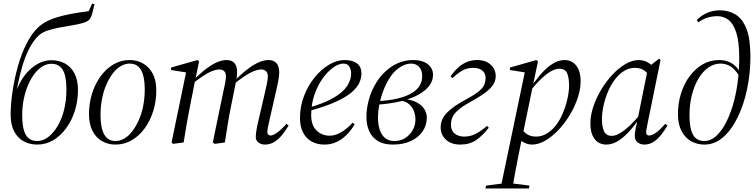

<svg xmlns="http://www.w3.org/2000/svg" viewBox="-20 -802 4249 1081"><path d="M189 12Q148 12 114 -6Q80 -24 60 -61.5Q40 -99 40 -157Q40 -216 50.5 -287Q61 -358 80.5 -428Q100 -498 129.5 -556.5Q159 -615 196 -649Q217 -668 242.5 -681.5Q268 -695 301.5 -705Q335 -715 378.5 -723.5Q422 -732 479 -739L499 -782L512 -778Q506 -756 499.5 -727.5Q493 -699 479 -688Q467 -678 441 -671Q415 -664 381.5 -658.5Q348 -653 313 -646.5Q278 -640 248 -630Q218 -620 200 -604Q178 -584 158.5 -553Q139 -522 122.5 -479Q106 -436 92.5 -380.5Q79 -325 67 -255L71 -287Q86 -329 108 -362Q130 -395 156.5 -417.5Q183 -440 211.5 -451.5Q240 -463 269 -463Q311 -463 345 -445Q379 -427 399 -389.5Q419 -352 419 -295Q419 -235 402 -180Q385 -125 353.5 -81.5Q322 -38 280.5 -13Q239 12 189 12ZM189 -8Q222 -8 251.5 -30.5Q281 -53 304.5 -92.5Q328 -132 341 -184.5Q354 -237 354 -297Q354 -374 333.5 -408.5Q313 -443 269 -443Q244 -443 220.5 -429Q197 -415 177 -390Q156 -364 139.5 -326.5Q123 -289 114 -245Q105 -201 105 -154Q105 -77 125.5 -42.5Q146 -8 189 -8Z M630 12Q589 12 555 -7Q521 -26 501 -64.5Q481 -103 481 -160Q481 -220 498 -274.5Q515 -329 546 -372Q577 -415 619 -439.5Q661 -464 710 -464Q751 -464 785 -445Q819 -426 839.5 -388Q860 -350 860 -292Q860 -232 843 -177.5Q826 -123 795 -80Q764 -37 722 -12.5Q680 12 630 12ZM630 -8Q656 -8 680.5 -22.5Q705 -37 725.5 -64Q746 -91 762 -127Q778 -163 786.5 -207Q795 -251 795 -299Q795 -370 774.5 -407Q754 -444 710 -444Q684 -444 659.5 -429.5Q635 -415 614.5 -388Q594 -361 578.5 -325Q563 -289 554.5 -245.5Q546 -202 546 -154Q546 -83 566.5 -45.5Q587 -8 630 -8Z M954 8 946 0 1029 -401 1042 -392 942 -408 944 -422 1092 -464 1101 -456 1080 -356 1079 -352 1049 -200Q1039 -151 1030.5 -101Q1022 -51 1014 0ZM1189 8 1178 0 1236 -280Q1241 -303 1246.5 -329Q1252 -355 1252 -372Q1252 -392 1242 -401.5Q1232 -411 1217 -411Q1197 -411 1172.5 -401Q1148 -391 1117.5 -370.5Q1087 -350 1049 -319V-336H1054Q1086 -369 1120.5 -398.5Q1155 -428 1190 -446Q1225 -464 1256 -464Q1285 -464 1300 -446.5Q1315 -429 1315 -396Q1315 -384 1313.5 -371.5Q1312 -359 1310 -347L1309 -344L1280 -200Q1270 -151 1262 -101Q1254 -51 1246 0ZM1470 12Q1452 12 1436 1Q1420 -10 1420 -32Q1420 -41 1421.5 -54Q1423 -67 1428 -93L1471 -278Q1476 -301 1482 -328Q1488 -355 1488 -372Q1488 -392 1477.5 -401.5Q1467 -411 1452 -411Q1433 -411 1408 -401Q1383 -391 1353 -370.5Q1323 -350 1285 -319L1284 -336H1289Q1321 -369 1356 -398.5Q1391 -428 1426 -446Q1461 -464 1492 -464Q1521 -464 1536.5 -446.5Q1552 -429 1552 -396Q1552 -374 1547.5 -351Q1543 -328 1538 -305L1493 -107Q1489 -91 1487 -78.5Q1485 -66 1485 -58Q1485 -49 1490.5 -44Q1496 -39 1503 -39Q1518 -39 1542.5 -57Q1567 -75 1593 -105L1605 -95Q1590 -70 1570.5 -45Q1551 -20 1526.5 -4Q1502 12 1470 12Z M1806 12Q1766 12 1735 -5Q1704 -22 1686.5 -55.5Q1669 -89 1669 -137Q1669 -203 1692 -262.5Q1715 -322 1752 -367Q1789 -412 1833 -438Q1877 -464 1920 -464Q1965 -464 1990 -445Q2015 -426 2015 -388Q2015 -362 2002.5 -335Q1990 -308 1957.5 -280.5Q1925 -253 1866.5 -227Q1808 -201 1716 -176L1712 -194Q1805 -220 1858.5 -251.5Q1912 -283 1934.5 -318Q1957 -353 1957 -388Q1957 -411 1946.5 -427.5Q1936 -444 1913 -444Q1887 -444 1855.5 -421.5Q1824 -399 1796 -359.5Q1768 -320 1750 -267.5Q1732 -215 1732 -154Q1732 -96 1762.5 -67Q1793 -38 1836 -38Q1861 -38 1885.5 -49.5Q1910 -61 1930.5 -78Q1951 -95 1965 -111L1977 -103Q1963 -78 1945 -57Q1927 -36 1905.5 -20.5Q1884 -5 1859.5 3.5Q1835 12 1806 12Z M2192 12Q2139 12 2106 -9Q2073 -30 2058 -65Q2043 -100 2043 -143Q2043 -192 2057.5 -243.5Q2072 -295 2101 -341Q2130 -387 2172 -418Q2201 -440 2234.5 -452Q2268 -464 2308 -464Q2358 -464 2388 -441Q2418 -418 2418 -380Q2418 -348 2397.5 -320Q2377 -292 2336 -269Q2295 -246 2234.5 -231.5Q2174 -217 2093 -212V-232Q2168 -235 2219 -247.5Q2270 -260 2300.5 -279Q2331 -298 2344 -322Q2357 -346 2357 -373Q2357 -407 2339.5 -425.5Q2322 -444 2296 -444Q2269 -444 2244 -430.5Q2219 -417 2198 -395Q2177 -371 2160.5 -340.5Q2144 -310 2132.5 -276Q2121 -242 2114.5 -207Q2108 -172 2108 -140Q2108 -103 2117.5 -73Q2127 -43 2147.5 -25.5Q2168 -8 2200 -8Q2236 -8 2262.5 -25.5Q2289 -43 2304 -70.5Q2319 -98 2319 -128Q2319 -155 2310 -177.5Q2301 -200 2282.5 -216Q2264 -232 2234 -236L2261 -250V-244Q2303 -239 2330 -223.5Q2357 -208 2370 -186Q2383 -164 2383 -140Q2383 -96 2359 -61.5Q2335 -27 2292 -7.5Q2249 12 2192 12Z M2572 12Q2520 12 2490.5 -16Q2461 -44 2461 -84Q2461 -108 2469.5 -128Q2478 -148 2496 -167Q2514 -186 2542.5 -205.5Q2571 -225 2612 -247Q2658 -272 2679.5 -291Q2701 -310 2707.5 -327Q2714 -344 2714 -362Q2714 -391 2694.5 -405.5Q2675 -420 2646 -420Q2611 -420 2586 -406.5Q2561 -393 2527 -362L2517 -372Q2537 -401 2559.5 -421.5Q2582 -442 2608.5 -453Q2635 -464 2667 -464Q2714 -464 2742.5 -438Q2771 -412 2771 -373Q2771 -354 2762.5 -336Q2754 -318 2736.5 -301Q2719 -284 2692.5 -266.5Q2666 -249 2630 -229Q2584 -204 2560 -183Q2536 -162 2527.5 -142Q2519 -122 2519 -100Q2519 -66 2540.5 -49.5Q2562 -33 2593 -33Q2629 -33 2658.5 -48.5Q2688 -64 2722 -93L2732 -83Q2698 -39 2661 -13.5Q2624 12 2572 12Z M2713 259 2717 243 2817 230H2859L2961 243L2958 259ZM2798 259 2936 -401 2950 -392 2850 -408 2852 -422 3000 -464 3009 -456 2981 -324 2979 -314 2922 -38 2918 -21Q2906 40 2895.5 91.5Q2885 143 2877.5 185Q2870 227 2865 259ZM2975 12Q2950 12 2924 -3Q2898 -18 2881 -45L2906 -84Q2920 -67 2942 -50Q2964 -33 2998 -33Q3016 -33 3032 -38Q3048 -43 3062.5 -52.5Q3077 -62 3090 -74Q3121 -105 3141.5 -148.5Q3162 -192 3173 -238Q3184 -284 3184 -320Q3184 -363 3173.5 -389Q3163 -415 3128 -415Q3109 -415 3084.5 -402Q3060 -389 3029 -360Q2998 -331 2959 -283L2948 -288H2952Q2985 -337 3018.5 -377Q3052 -417 3087.5 -440.5Q3123 -464 3160 -464Q3184 -464 3204 -451.5Q3224 -439 3236.5 -412.5Q3249 -386 3249 -344Q3249 -300 3232.5 -250.5Q3216 -201 3188 -154.5Q3160 -108 3124.5 -70.5Q3089 -33 3050.5 -10.5Q3012 12 2975 12Z M3392 12Q3368 12 3348 -0.5Q3328 -13 3316 -39.5Q3304 -66 3304 -108Q3304 -152 3320.5 -201.5Q3337 -251 3365 -297.5Q3393 -344 3428 -381.5Q3463 -419 3501.5 -441.5Q3540 -464 3577 -464Q3595 -464 3612.5 -457.5Q3630 -451 3645.5 -438Q3661 -425 3672 -407L3646 -368Q3633 -385 3611 -402.5Q3589 -420 3555 -420Q3534 -420 3515 -413Q3496 -406 3479.5 -393Q3463 -380 3449 -363Q3423 -332 3405 -290.5Q3387 -249 3378 -207Q3369 -165 3369 -132Q3369 -89 3381 -63Q3393 -37 3424 -37Q3444 -37 3468 -50.5Q3492 -64 3523.5 -93Q3555 -122 3594 -169L3602 -164H3600Q3568 -115 3534 -75Q3500 -35 3465 -11.5Q3430 12 3392 12ZM3607 12Q3586 12 3570 -0.5Q3554 -13 3554 -36Q3554 -42 3554.5 -50Q3555 -58 3558.5 -76.5Q3562 -95 3570 -130L3571 -135L3629 -423L3634 -427L3691 -472L3699 -464L3625 -102Q3622 -86 3620 -76Q3618 -66 3618 -55Q3618 -48 3622.5 -43.5Q3627 -39 3634 -39Q3652 -39 3676 -57Q3700 -75 3726 -105L3738 -95Q3723 -70 3704 -45Q3685 -20 3661 -4Q3637 12 3607 12Z M3946 12Q3905 12 3871 -7Q3837 -26 3817 -64.5Q3797 -103 3797 -160Q3797 -220 3814 -275Q3831 -330 3862.5 -372.5Q3894 -415 3936 -439.5Q3978 -464 4029 -464Q4066 -464 4095.5 -448Q4125 -432 4143 -401H4156V-335Q4146 -379 4113.5 -411.5Q4081 -444 4036 -444Q4000 -444 3968 -421.5Q3936 -399 3912.5 -359.5Q3889 -320 3875.5 -267.5Q3862 -215 3862 -154Q3862 -103 3871 -70.5Q3880 -38 3898.5 -23Q3917 -8 3946 -8Q3979 -8 4008.5 -33Q4038 -58 4062.5 -102.5Q4087 -147 4105 -206Q4123 -265 4132.5 -333.5Q4142 -402 4142 -475Q4142 -567 4125.5 -618Q4109 -669 4081.5 -690Q4054 -711 4019 -711Q3989 -711 3961 -702Q3933 -693 3912 -676L3903 -689Q3929 -716 3962.5 -730Q3996 -744 4033 -744Q4082 -744 4121 -720.5Q4160 -697 4182.5 -640.5Q4205 -584 4205 -484Q4205 -390 4186.5 -301.5Q4168 -213 4133.5 -142Q4099 -71 4051.5 -29.5Q4004 12 3946 12Z"/></svg>

Font: Source Serif 4 60pt
Style: Italic
Weight: 400
Italic angle: -12°
Version: Version 4.004;hotconv 1.0.116;makeotfexe 2.5.65601